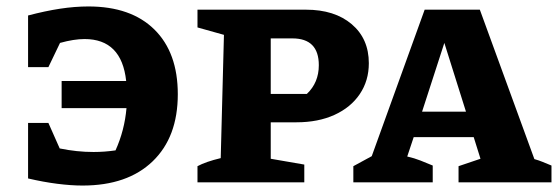

<svg xmlns="http://www.w3.org/2000/svg" viewBox="-20 -565 1729 595"><path d="M236 10Q200 10 157 4.5Q114 -1 67 -12V-184H130L165 -105Q218 -94 270 -94Q304 -94 338 -99Q366 -161 372 -230H171V-314H371Q357 -444 242 -444Q209 -444 166 -432L130 -357H67V-517Q120 -531 166 -538Q212 -545 254 -545Q386 -545 458.5 -473.5Q531 -402 531 -273Q531 -140 453 -65Q375 10 236 10Z M928 -535Q1017 -535 1070 -490Q1123 -445 1123 -369Q1123 -315 1095 -273.5Q1067 -232 1016.5 -209Q966 -186 899 -186H819V-73L923 -55V0H592V-50Q618 -64 664 -75L674 -457L592 -480V-535ZM886 -446H819V-274H931Q968 -309 968 -363Q968 -446 886 -446Z M1636 -72Q1650 -68 1661 -63.5Q1672 -59 1689 -52V0H1401V-50L1469 -73L1448 -140H1262L1242 -80Q1264 -75 1283 -67.5Q1302 -60 1321 -52V0H1075V-50L1132 -81L1296 -535H1467ZM1288 -219H1424L1357 -432Z"/></svg>

Font: Piazzolla SC
Style: Bold
Weight: 700
Designer: Juan Pablo del Peral
Foundry: Huerta Tipografica
Version: Version 1.330